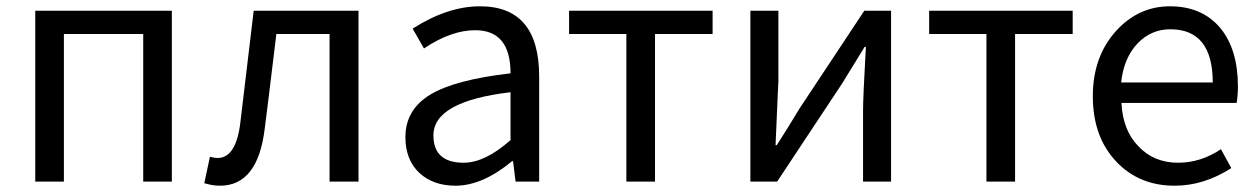

<svg xmlns="http://www.w3.org/2000/svg" viewBox="-20 -577 3995 610"><path d="M92 -543H526V0H435V-469H183V0H92Z M629 5 647 -79Q661 -75 671 -75Q731 -75 744 -191L786 -543H1119V0H1027V-469H858Q827 -212 821 -168Q799 13 679 13Q655 13 629 5Z M1313 -27Q1268 -69 1268 -141Q1268 -229 1348 -277Q1427 -324 1602 -344Q1602 -481 1490 -481Q1413 -481 1327 -423L1291 -486Q1402 -557 1505 -557Q1693 -557 1693 -334V0H1618L1610 -65H1607Q1513 13 1427 13Q1357 13 1313 -27ZM1602 -132V-284Q1357 -255 1357 -147Q1357 -60 1453 -60Q1521 -60 1602 -132Z M1970 -469H1788V-543H2244V-469H2061V0H1970Z M2364 -543H2453V-316Q2453 -326 2444 -116H2448Q2484 -172 2520 -232L2726 -543H2811V0H2722V-227Q2722 -268 2731 -428H2727L2655 -311L2449 0H2364Z M3114 -469H2932V-543H3388V-469H3205V0H3114Z M3528 -62Q3452 -141 3452 -271Q3452 -398 3527 -480Q3598 -557 3697 -557Q3799 -557 3857 -488Q3913 -420 3913 -302Q3913 -276 3909 -250H3543Q3547 -163 3597 -112Q3646 -60 3723 -60Q3795 -60 3859 -103L3892 -43Q3805 13 3712 13Q3600 13 3528 -62ZM3833 -315Q3833 -484 3698 -484Q3638 -484 3595 -440Q3550 -393 3542 -315Z"/></svg>

Font: Source Han Sans K Regular
Style: Regular
Weight: 400
Designer: Ryoko NISHIZUKA  (kana & ideographs); Paul D. Hunt (Latin, Greek & Cyrillic); Wenlong ZHANG  (bopomofo); Sandoll Communi
Foundry: Adobe Systems Incorporated
Version: Version 1.00 July 18, 2014, initial release